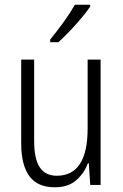

<svg xmlns="http://www.w3.org/2000/svg" viewBox="-20 -785 521 815"><path d="M407 -532V0H363L357 -92H353Q337 -49 303 -19.5Q269 10 213 10Q139 10 104.5 -37.5Q70 -85 70 -176V-532H125V-186Q125 -110 149 -74.5Q173 -39 221 -39Q352 -39 352 -240V-532ZM363 -757Q348 -735 324.5 -707Q301 -679 275 -652Q249 -625 228 -606H193V-617Q223 -654 250.5 -692Q278 -730 298 -765H363Z"/></svg>

Font: Noto Sans Gujarati UI Condensed Light
Style: Regular
Weight: 300
Width: 3
Designer: Jelle Bosma - Monotype Design Team, Universal Thirst
Foundry: Monotype Imaging Inc.
Version: Version 2.106; ttfautohint (v1.8.4.7-5d5b)